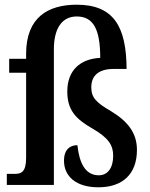

<svg xmlns="http://www.w3.org/2000/svg" viewBox="-20 -786 638 816"><path d="M398 10C501 10 562 -46 562 -149C562 -222 522 -271 451 -314C389 -350 368 -371 368 -415C368 -466 401 -493 463 -493H518C517 -672 464 -766 306 -766C185 -766 91 -713 91 -557V-536H19V-477H91V-116C91 -55 71 -47 42 -47H9V0H209V-577C209 -666 244 -716 306 -716C376 -716 406 -663 406 -540C322 -536 266 -488 266 -397C266 -318 302 -280 374 -239C441 -200 461 -169 461 -124C461 -70 436 -41 400 -41C342 -41 317 -94 309 -169C280 -169 252 -153 252 -103C252 -36 304 10 398 10Z"/></svg>

Font: Noto Serif Myanmar Condensed SemiBold
Style: Regular
Weight: 600
Width: 3
Designer: Ben Mitchell and the Monotype Design Team
Foundry: Monotype Imaging Inc.
Version: Version 2.106